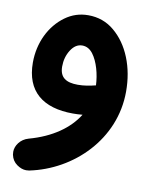

<svg xmlns="http://www.w3.org/2000/svg" viewBox="-78 -424 618 784"><g transform="rotate(10 231.5 -32.5)"><path d="M225.1 -365.7C189.9 -365.7 158.2 -355.5 129.4 -334.5C71.8 -292.5 35.2 -219.7 35.2 -136.2C35.2 -17.6 106.9 40.5 232.4 40.5C245.6 40.5 258.8 40 272 38.6C234.4 99.1 166.5 147 72.3 172.9C38.6 182.1 19.5 211.4 19.5 236.3C19.5 240.2 20 244.1 20.5 248.5C23.9 265.6 32.7 278.8 45.9 288.1C59.1 297.4 71.8 301.8 84.5 301.8C88.4 301.8 92.3 301.3 96.7 300.8C275.4 264.2 430.7 113.3 430.7 -85.4C430.7 -135.7 422.4 -182.1 405.3 -224.6C388.2 -267.1 363.8 -301.3 333 -327.1C302.2 -353 266.1 -365.7 225.1 -365.7ZM155.8 -141.1C155.8 -166.5 162.1 -189.5 174.8 -209.5C187.5 -229.5 203.1 -239.7 222.2 -239.7C239.3 -239.7 253.9 -231.9 266.1 -216.3C290 -185.1 303.2 -134.3 305.2 -88.9C304.2 -88.9 303.2 -88.9 302.2 -88.4C280.8 -83 256.8 -78.6 231.4 -78.6C182.6 -78.6 155.8 -95.7 155.8 -141.1Z"/></g></svg>

Font: Mikhak
Style: Bold
Weight: 700
Designer: Amin Abedi
Version: Version 3.2